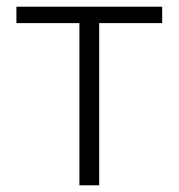

<svg xmlns="http://www.w3.org/2000/svg" viewBox="-20 -553 533 573"><path d="M217 0H276V-484H464V-533H29V-484H217Z"/></svg>

Font: Noto Sans CJK JP Light
Style: Regular
Weight: 300
Designer: Ryoko NISHIZUKA (kana & ideographs); Paul D. Hunt (Latin, Greek & Cyrillic); Wenlong ZHANG (bopomofo); Sandoll Communica
Foundry: Adobe Systems Incorporated
Version: Version 1.004;PS 1.004;hotconv 1.0.82;makeotf.lib2.5.63406